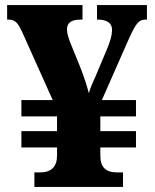

<svg xmlns="http://www.w3.org/2000/svg" viewBox="-20 -734 607 754"><path d="M115 0H463V-57H440C395 -57 374 -77 374 -124V-155H514V-219H374V-277H514V-341H380L485 -579C513 -641 524 -657 552 -657H557V-714H361V-657H364C399 -657 420 -644 420 -617C420 -594 411 -566 398 -536L356 -436C343 -408 334 -387 329 -368C322 -394 312 -427 296 -468L259 -559C250 -582 243 -602 243 -618C243 -645 260 -657 297 -657H304V-714H8V-657H14C40 -657 51 -644 69 -604L187 -341H64V-277H204V-219H64V-155H204V-123C204 -80 182 -57 138 -57H115Z"/></svg>

Font: Noto Serif Myanmar ExtraBold
Style: Regular
Weight: 800
Designer: Ben Mitchell and the Monotype Design Team
Foundry: Monotype Imaging Inc.
Version: Version 2.106